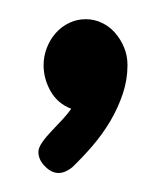

<svg xmlns="http://www.w3.org/2000/svg" viewBox="-20 -125 166 200"><path d="M55.2 49.3C62.3 42.5 69.4 35 76.4 26.9C83.4 18.7 89.6 10.1 95 1C100.3 -8.1 104.7 -17.6 107.9 -27.3C111.2 -37.1 112.8 -47 112.8 -57.1C112.8 -64 111.6 -70.2 109.1 -75.9C106.7 -81.6 103.5 -86.7 99.6 -91.1C95.7 -95.5 91.1 -98.9 85.9 -101.3C80.7 -103.8 75.2 -105 69.3 -105C63.2 -105 57.4 -103.7 52 -101.1C46.6 -98.5 42 -95 38.1 -90.6C34.2 -86.2 31.1 -81.1 28.8 -75.2C26.5 -69.3 25.4 -63.3 25.4 -57.1C25.4 -47.7 27.8 -38.7 32.7 -30C37.6 -21.4 44.8 -15.3 54.2 -11.7C52.2 -8.8 49.4 -5.3 45.7 -1.2L34.2 11C30.3 15.1 26.9 19 24.2 22.9C21.4 26.9 20 30.3 20 33.2C20 38.7 22.3 43.8 26.9 48.3C31.4 52.9 36.1 55.2 41 55.2C45.6 55.2 50.3 53.2 55.2 49.3Z"/></svg>

Font: Nathan
Style: Regular
Weight: 400
Designer: Peter Wiegel
Foundry: Peter Wiegel
Version: Version 1.001 2009